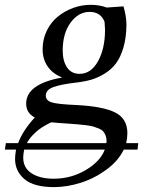

<svg xmlns="http://www.w3.org/2000/svg" viewBox="-30 -472 591 793"><path d="M-9.8 146 -5.9 119.1H44.9Q64.5 66.4 113.8 13.2Q78.1 -4.9 78.1 -43.9Q78.1 -125.5 227.1 -151.9Q188 -167 167 -197.3Q146 -227.5 146 -268.1Q146 -309.1 162.8 -344.2Q179.7 -379.4 207.8 -402.6Q235.8 -425.8 271.5 -439Q307.1 -452.1 345.2 -452.1Q379.9 -452.1 411.1 -440.9L480 -445.8Q492.2 -404.3 492.2 -369.1Q491.7 -316.9 480 -276.6Q468.3 -236.3 449.5 -210.9Q430.7 -185.5 402.6 -168.2Q374.5 -150.9 346.7 -142.8Q318.8 -134.8 284.2 -130.9Q220.7 -123.5 189.9 -112.1Q159.2 -100.6 159.2 -77.1Q159.2 -56.6 183.6 -49.1Q208 -41.5 287.1 -38.1Q394.5 -32.7 445.3 -7.6Q496.1 17.6 496.1 78.1Q496.1 97.2 491.2 119.1H541L538.1 146H481Q459 192.4 409.4 228.8Q359.9 265.1 303 283Q246.1 300.8 192.9 300.8Q109.9 300.8 71 267.8Q32.2 234.9 32.2 184.1Q32.2 170.4 36.1 146ZM65.9 179.2Q65.9 221.2 100.3 243.7Q134.8 266.1 191.9 266.1Q263.2 266.1 323.5 230.7Q383.8 195.3 402.8 146H69.8Q65.9 165.5 65.9 179.2ZM81.1 119.1H409.2Q410.2 114.7 410.2 110.8Q410.2 97.7 406.2 87.9Q402.3 78.1 396.5 71Q390.6 64 378.2 58.8Q365.7 53.7 355 50.5Q344.2 47.4 323.7 44.9Q303.2 42.5 288.1 41.3Q272.9 40 245.1 38.1Q210.9 36.1 182.1 33.2Q179.2 34.2 174.3 36.4Q169.4 38.6 156 46.4Q142.6 54.2 130.4 63.2Q118.2 72.3 104 87.4Q89.8 102.5 81.1 119.1ZM229 -263.2Q229 -220.2 246.8 -193.6Q264.6 -167 298.8 -167Q345.7 -167 374.8 -219Q403.8 -271 403.8 -349.1Q403.8 -359.4 401.9 -381.8Q385.7 -422.9 339.8 -422.9Q294.4 -422.9 261.7 -378.7Q229 -334.5 229 -263.2Z"/></svg>

Font: Dihjauti S
Style: Bold Italic
Weight: 700
Italic angle: -9°
Designer: T. Christopher White
Version: Version 3.0.0